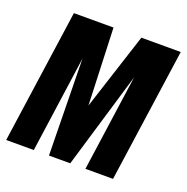

<svg xmlns="http://www.w3.org/2000/svg" viewBox="-112 -694 776 797"><g transform="rotate(20 276.0 -295.5)"><path d="M-2 0 82 -591H257L270 -251L380 -591H554L470 0H348L408 -426L281 0H187L180 -426L120 0Z"/></g></svg>

Font: Alumni Sans ExtraBold
Style: Italic
Weight: 800
Italic angle: -8°
Designer: Robert E. Leuschke
Foundry: Robert E. Leuschke
Version: Version 1.016